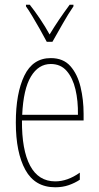

<svg xmlns="http://www.w3.org/2000/svg" viewBox="-20 -783 420 813"><path d="M195 -537Q248 -537 278 -503Q308 -469 321 -415Q334 -361 334 -301V-273H73Q72 -148 107.5 -81.5Q143 -15 214 -15Q266 -15 318 -52V-22Q297 -8 271 1Q245 10 214 10Q128 10 87.5 -63.5Q47 -137 47 -264Q47 -388 83 -462.5Q119 -537 195 -537ZM195 -512Q143 -512 111 -459Q79 -406 74 -297H310Q311 -356 299.5 -404.5Q288 -453 262.5 -482.5Q237 -512 195 -512ZM178 -606Q165 -631 148.5 -660Q132 -689 116.5 -715Q101 -741 90 -756V-763H106Q126 -738 149 -704Q172 -670 190 -637Q210 -670 230 -699.5Q250 -729 275 -763H291V-756Q269 -724 245.5 -682.5Q222 -641 202 -606Z"/></svg>

Font: Noto Sans Gujarati ExtraCondensed Thin
Style: Regular
Weight: 100
Width: 2
Designer: Jelle Bosma - Monotype Design Team, Universal Thirst
Foundry: Monotype Imaging Inc.
Version: Version 2.106; ttfautohint (v1.8.4.7-5d5b)